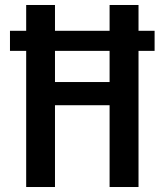

<svg xmlns="http://www.w3.org/2000/svg" viewBox="-20 -750 660 770"><path d="M20 -546H85V0H200.5V-328H419.5V0H535.5V-546H600V-626.5H535.5V-730H419.5V-626.5H200.5V-730H85V-626.5H20ZM200.5 -421V-546H419.5V-421Z"/></svg>

Font: Monaspace Krypton Medium
Style: Regular
Weight: 500
Designer: Riley Cran & the Lettermatic Team
Foundry: Lettermatic
Version: Version 1.101 (Monaspace Krypton)